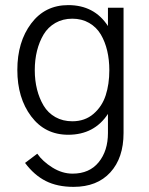

<svg xmlns="http://www.w3.org/2000/svg" viewBox="-20 -518 584 752"><path d="M268.1 213.9Q204.6 213.9 159.2 190.9Q113.8 168 78.1 120.1L126 84Q147 114.3 185.3 138.2Q223.6 162.1 264.2 162.1Q330.1 162.1 366.5 117.4Q402.8 72.8 402.8 2.9V-71.8Q349.1 9.8 247.1 9.8Q156.2 9.8 102.1 -62.3Q47.9 -134.3 47.9 -244.1Q47.9 -354 102.1 -426Q156.2 -498 247.1 -498Q349.6 -498 402.8 -416V-487.8H463.9V2.9Q463.9 100.6 412.1 157.2Q360.4 213.9 268.1 213.9ZM263.2 -43Q312.5 -43 346.2 -72Q379.9 -101.1 394 -144.8Q408.2 -188.5 408.2 -243.2Q408.2 -283.7 399.9 -319.1Q391.6 -354.5 374.8 -383.1Q357.9 -411.6 329.1 -428.2Q300.3 -444.8 263.2 -444.8Q226.1 -444.8 197 -428.2Q168 -411.6 150.9 -383.1Q133.8 -354.5 125 -319.1Q116.2 -283.7 116.2 -243.2Q116.2 -203.1 125 -168Q133.8 -132.8 150.9 -104.2Q168 -75.7 197 -59.3Q226.1 -43 263.2 -43Z"/></svg>

Font: HK Grotesk Light
Style: Regular
Weight: 300
Designer: Alfredo Marco Pradil and Stefan Peev
Foundry: Hanken Design Co.
Version: Version 1.045;PS 001.045;hotconv 1.0.88;makeotf.lib2.5.64775